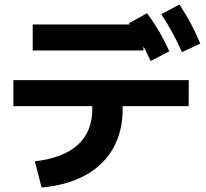

<svg xmlns="http://www.w3.org/2000/svg" viewBox="-20 -802 904 843"><path d="M385.1 -322.9V-335.9H38.8V-450.3H808.8L808.4 -335.9H518.6V-322.9Q518.6 -225 476.6 -150.6Q434.7 -76.3 354.4 -32.4Q274.2 11.4 162.5 21.2L133.1 -93.7Q258.2 -108.4 321.6 -166Q385.1 -223.7 385.1 -322.9ZM123.6 -694.5H609.8V-580.5H123.6ZM545.8 -699.6 625.7 -744Q655.1 -704.2 678.6 -664Q702.1 -623.8 723.3 -576.4L641.4 -534.2Q619.8 -582.1 596.9 -621.4Q574 -660.7 545.8 -699.6ZM687.9 -739.8 768.2 -782.2Q796.7 -738.3 818.6 -697.3Q840.4 -656.3 859.4 -610.4L778.6 -572.9Q758.8 -618.9 737.2 -658.2Q715.7 -697.4 687.9 -739.8Z"/></svg>

Font: Pretendard GOV Variable
Style: Regular
Weight: 400
Designer: Base glyphs from Inter by Rasmus Andersson; Hangul glyphs from Noto Sans CJK(Source Han Sans) by Jang Soo-young and Kang
Foundry: Kil Hyung-jin
Version: Version 1.307;Glyphs 3.2 (3192)